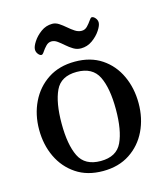

<svg xmlns="http://www.w3.org/2000/svg" viewBox="-106 -768 751 865"><g transform="rotate(-15 269.5 -336.0)"><path d="M37.6 -240.2Q37.6 -310.5 65.7 -368.4Q93.8 -426.3 146.2 -460.7Q198.7 -495.1 272 -495.1Q345.2 -495.1 396.5 -460.7Q447.8 -426.3 474.6 -368.4Q501.5 -310.5 501.5 -240.2Q501.5 -169.9 473.9 -112.3Q446.3 -54.7 394 -20.3Q341.8 14.2 268.6 14.2Q195.3 14.2 143.8 -20.3Q92.3 -54.7 64.9 -112.3Q37.6 -169.9 37.6 -240.2ZM142.6 -240.2Q142.6 -142.1 169.4 -87.2Q196.3 -32.2 270 -32.2Q343.8 -32.2 369.6 -87.2Q395.5 -142.1 395.5 -240.2Q395.5 -338.4 368.7 -393.3Q341.8 -448.2 268.1 -448.2Q194.3 -448.2 168.5 -393.1Q142.6 -337.9 142.6 -240.2ZM315.4 -545.4Q296.4 -545.4 280.3 -555.2Q264.2 -564.9 249.5 -577.9Q234.9 -590.8 221.4 -600.6Q208 -610.4 194.3 -610.4Q179.2 -610.4 168 -598.6Q156.7 -586.9 148.9 -575Q141.1 -563 135.7 -563Q127.9 -563 120.4 -572.5Q112.8 -582 112.8 -593.8Q112.8 -607.9 127 -629.6Q141.1 -651.4 164.8 -668.7Q188.5 -686 217.8 -686Q233.4 -686 248.3 -676.3Q263.2 -666.5 278.1 -653.6Q293 -640.6 307.9 -630.9Q322.8 -621.1 338.9 -621.1Q354.5 -621.1 365.7 -633.1Q377 -645 384.8 -656.7Q392.6 -668.5 397.5 -668.5Q405.8 -668.5 413.8 -658.9Q421.9 -649.4 421.9 -637.7Q421.9 -624 407.5 -602.1Q393.1 -580.1 368.9 -562.7Q344.7 -545.4 315.4 -545.4Z"/></g></svg>

Font: Gelasio
Style: Regular
Weight: 400
Designer: Eben Sorkin
Foundry: Eben Sorkin
Version: Version 1.008